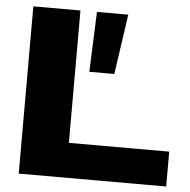

<svg xmlns="http://www.w3.org/2000/svg" viewBox="-51 -761 803 812"><g transform="rotate(5 350.0 -355.0)"><path d="M318 -455 328 -710H461L424 -455ZM58 0V-710H258V-148H684V0Z"/></g></svg>

Font: Special Gothic Expanded One
Style: Regular
Weight: 400
Designer: Alistair McCready
Foundry: Monolith
Version: Version 1.010; ttfautohint (v1.8.4.7-5d5b)